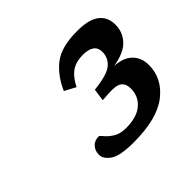

<svg xmlns="http://www.w3.org/2000/svg" viewBox="-105 -835 630 630"><g transform="rotate(-45 210.5 -520.0)"><path d="M216 -495 222 -537.5Q286.5 -544.5 307 -562.8Q327.5 -581 327.5 -608Q327.5 -646.5 274.5 -646.5Q244 -646.5 223.2 -632.8Q202.5 -619 185.5 -586L147 -606.5Q169 -657 206.2 -686Q243.5 -715 317 -715Q371.5 -715 396.2 -695.5Q421 -676 421 -641Q421 -606.5 397.8 -581.5Q374.5 -556.5 322 -548Q363.5 -545.5 384.2 -524.2Q405 -503 405 -470Q405 -407.5 352 -366.2Q299 -325 190.5 -325Q126.5 -325 103.5 -341.5Q80.5 -358 80.5 -377Q80.5 -395.5 91.8 -408Q103 -420.5 122.5 -420.5Q126 -420.5 134.8 -409.5Q143.5 -398.5 160.8 -387.2Q178 -376 206 -376Q256 -376 282.2 -398.5Q308.5 -421 308.5 -457Q308.5 -480 294 -490Q279.5 -500 240 -496.5Z"/></g></svg>

Font: Newsreader Caption Medium
Style: Italic
Weight: 500
Italic angle: -17°
Designer: Hugues Gentile
Foundry: Production Type
Version: Version 1.001